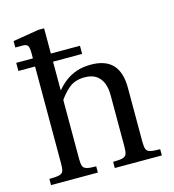

<svg xmlns="http://www.w3.org/2000/svg" viewBox="-104 -780 787 867"><g transform="rotate(-15 289.5 -346.0)"><path d="M19 -536V-574H317V-536ZM326 0V-29Q357 -29 371 -33Q385 -37 389 -48Q393 -59 393 -81V-324Q393 -354 384 -378Q375 -402 354.5 -416.5Q334 -431 299 -431Q255 -431 226 -407Q197 -383 173 -345V-391Q195 -420 220 -439.5Q245 -459 275 -469Q305 -479 342 -479Q410 -479 443.5 -443Q477 -407 477 -335V-83Q477 -60 481 -48.5Q485 -37 499.5 -33Q514 -29 546 -29V0ZM28 0V-29Q61 -29 75.5 -33Q90 -37 93.5 -48.5Q97 -60 97 -83V-599Q97 -625 91 -633.5Q85 -642 67 -642H33V-672L154 -692H181V-81Q181 -59 185 -48Q189 -37 203 -33Q217 -29 247 -29V0ZM178 -394V-404H186V-394Z"/></g></svg>

Font: Frank Ruhl Libre
Style: Regular
Weight: 400
Designer: Yanek Iontef
Foundry: Fontef
Version: Version 6.004